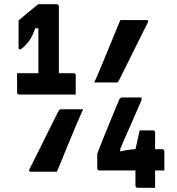

<svg xmlns="http://www.w3.org/2000/svg" viewBox="-20 -805 840 910"><path d="M426 -414Q431 -422 443.5 -452Q456 -482 473 -522.5Q490 -563 506.5 -603.5Q523 -644 535 -673.5Q547 -703 551 -710H674Q687 -710 680 -697Q676 -689 662 -661.5Q648 -634 629.5 -596.5Q611 -559 592.5 -521.5Q574 -484 560 -456.5Q546 -429 542 -421Q539 -414 531 -414ZM715 85H633Q622 85 622 74V3H452Q441 3 441 -8V-76Q441 -77 448 -95Q455 -113 466.5 -141.5Q478 -170 491 -202Q504 -234 516 -263.5Q528 -293 536.5 -312.5Q545 -332 546 -335Q549 -340 552.5 -341.5Q556 -343 560 -343H651V-331Q649 -327 637.5 -300Q626 -273 609.5 -236Q593 -199 577 -162Q561 -125 550 -100V-87Q583 -96 622 -98Q624 -105 628 -124Q632 -143 636.5 -162Q641 -181 642 -187H704Q715 -187 715 -176V-98H748Q759 -98 759 -87V3H715ZM374 -287Q370 -279 357 -249Q344 -219 327 -178.5Q310 -138 293.5 -97.5Q277 -57 265 -27.5Q253 2 249 9H126Q114 9 120 -4Q124 -12 138 -39.5Q152 -67 170.5 -104.5Q189 -142 207.5 -179.5Q226 -217 240 -244.5Q254 -272 258 -280Q262 -287 269 -287ZM61 -458H162V-671H147Q137 -642 126 -623.5Q115 -605 98 -588Q88 -578 83 -574.5Q78 -571 74 -571Q68 -571 68 -578V-708Q78 -716 89.5 -726Q101 -736 113 -746Q127 -757 139 -767Q151 -777 161 -785H248Q259 -785 259 -774V-458H328Q339 -458 339 -447V-357H72Q61 -357 61 -368Z"/></svg>

Font: Recursive Sn Lnr St
Style: Bold
Weight: 700
Version: Version 1.079;hotconv 1.0.112;makeotfexe 2.5.65598; ttfautoh